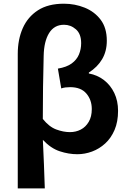

<svg xmlns="http://www.w3.org/2000/svg" viewBox="-20 -832 710 1053"><path d="M77.4 201.1V-536.3Q77.4 -615.1 104.7 -677.2Q132.1 -739.3 188 -775.5Q243.8 -811.7 330.7 -811.7Q390.5 -811.7 444.4 -790Q498.3 -768.3 532.1 -723.7Q565.8 -679 565.8 -608.6Q565.8 -551.1 540.3 -507.7Q514.8 -464.3 467.3 -434V-429Q513.7 -420.7 549.9 -393Q586 -365.2 606.8 -322Q627.5 -278.7 627.5 -224.2Q627.5 -164.2 608.4 -119.5Q589.2 -74.7 557 -45.2Q524.7 -15.7 484.9 -0.9Q445.2 13.8 404.2 13.8Q356.4 13.8 307.5 -2.4Q258.5 -18.6 215.1 -64.9Q218.7 3.6 221 69.2Q223.4 134.8 225.7 201.1ZM363.4 -107.4Q396.2 -107.4 423.1 -121.4Q450.1 -135.4 466.7 -163.9Q483.4 -192.3 483.4 -233.7Q483.4 -284.1 453.7 -319Q423.9 -354 364.8 -354Q351.4 -354 339.3 -352.5Q327.2 -351 315.9 -347L297.5 -455.7Q345.2 -463.6 373.1 -483.9Q400.9 -504.1 413 -533.2Q425.1 -562.4 425.1 -595.1Q425.1 -646.2 396.4 -671.2Q367.7 -696.2 331.1 -696.2Q277.6 -696.2 249.3 -650.6Q221 -605.1 219.5 -525.4Q217.1 -439 216 -353.5Q214.8 -267.9 214.8 -179.7Q249.4 -136.4 288.6 -121.9Q327.7 -107.4 363.4 -107.4Z"/></svg>

Font: Noto Sans SC Thin
Style: Regular
Weight: 100
Designer: Ryoko NISHIZUKA 西塚涼子 (kana, bopomofo & ideographs); Paul D. Hunt (Latin, Greek & Cyrillic); Sandoll Communications 산돌커뮤니
Foundry: Adobe
Version: Version 2.004-H2;hotconv 1.0.118;makeotfexe 2.5.65603